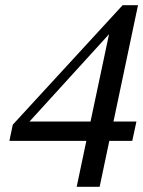

<svg xmlns="http://www.w3.org/2000/svg" viewBox="-20 -716 550 736"><path d="M311 -176H16L29 -238L450 -696H509L415 -250H503L487 -176H399L362 0H274ZM93 -250H327L398 -585Z"/></svg>

Font: New Athena Unicode
Style: Italic
Weight: 400
Designer: J. Rusten 1997; rev. by R. Hancock 2001, 2002, rev. by D. Mastronarde 2002-2019
Foundry: Society for Classical Studies (formerly American Philological Association)
Version: Version 5.008